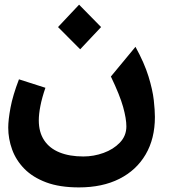

<svg xmlns="http://www.w3.org/2000/svg" viewBox="-20 -558 754 823"><path d="M318.3 245.3Q235.7 245.3 178 223.7Q120.3 202 84.5 165.5Q48.7 129 32 83Q15.3 37 15.3 -11Q15.3 -44 25 -96.3Q34.7 -148.7 61.3 -218L174.7 -181.7Q160 -139.3 153.2 -104.2Q146.3 -69 146.3 -42Q146.3 8.7 169.3 43.3Q192.3 78 235.2 95.3Q278 112.7 337.3 112.7Q381.7 112.7 423.8 97.5Q466 82.3 493.8 53.3Q521.7 24.3 521.7 -16.3Q521.7 -49.3 507.7 -99.7Q493.7 -150 455.3 -230L560.7 -357.3Q598.7 -288.3 616.5 -230.5Q634.3 -172.7 639.2 -128.7Q644 -84.7 644 -56.7Q644 36.3 604.3 104Q564.7 171.7 491.8 208.5Q419 245.3 318.3 245.3ZM323.7 -346.7 228.7 -442 319 -538 413.3 -442Z"/></svg>

Font: Lexend Medium
Style: Regular
Weight: 500
Designer: Bonnie Shaver-Troup, Thomas Jockin
Foundry: Lexend
Version: Version 1.005